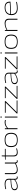

<svg xmlns="http://www.w3.org/2000/svg" viewBox="3656 -4414 768 8121"><g transform="rotate(-90 4040.5 -354.0)"><path d="M55 -121Q55 -174 82.5 -205.5Q110 -237 165.5 -254.5Q221 -272 304 -280Q387 -288 498 -295L499 -371Q500 -436 452.5 -471.5Q405 -507 312 -507Q284 -507 251 -504Q218 -501 182 -494.5Q146 -488 107 -477L99 -511Q154 -526 208.5 -534Q263 -542 312 -542Q382 -542 433 -524Q484 -506 512.5 -468.5Q541 -431 540 -371L538 -116Q538 -63 554 -44Q570 -25 598 -25Q606 -25 614.5 -26.5Q623 -28 632 -32L639 -2Q626 4 613 7Q600 10 587 10Q546 10 523 -15.5Q500 -41 498 -100Q465 -74 421.5 -48.5Q378 -23 324.5 -6.5Q271 10 208 10Q175 10 146.5 2.5Q118 -5 98 -21Q78 -37 66.5 -62Q55 -87 55 -121ZM98 -126Q98 -74 131 -48Q164 -22 218 -22Q265 -22 313.5 -35Q362 -48 409 -73Q456 -98 497 -134L498 -266Q407 -262 333 -255.5Q259 -249 206.5 -235Q154 -221 126 -195Q98 -169 98 -126Z M919 10Q860 10 819 -9.5Q778 -29 757 -65.5Q736 -102 736 -152V-532H778V-159Q778 -99 816 -62Q854 -25 931 -25Q978 -25 1019 -35Q1060 -45 1100 -62.5Q1140 -80 1184 -103V-532H1226V-117Q1226 -82 1234.5 -61Q1243 -40 1257 -32Q1271 -24 1288 -24Q1304 -24 1320 -31L1328 -2Q1319 2 1310 4.5Q1301 7 1292 8.5Q1283 10 1274 10Q1246 10 1221.5 -9.5Q1197 -29 1189 -72Q1144 -48 1101.5 -29.5Q1059 -11 1015 -0.5Q971 10 919 10Z M1650 10Q1596 10 1559 -8Q1522 -26 1503 -64Q1484 -102 1484 -162V-499H1347V-526L1484 -532L1490 -665H1526V-532H1804V-499H1526V-163Q1526 -93 1558 -59.5Q1590 -26 1661 -26Q1703 -26 1742 -34Q1781 -42 1819 -55L1826 -21Q1777 -5 1732 2.5Q1687 10 1650 10Z M1879 -267Q1879 -336 1895 -388Q1911 -440 1946.5 -474Q1982 -508 2040 -525Q2098 -542 2181 -542Q2265 -542 2323 -525Q2381 -508 2416 -474Q2451 -440 2467 -388Q2483 -336 2483 -267Q2483 -195 2465.5 -142.5Q2448 -90 2411.5 -56.5Q2375 -23 2318 -6.5Q2261 10 2181 10Q2102 10 2045 -6.5Q1988 -23 1951.5 -56.5Q1915 -90 1897 -142.5Q1879 -195 1879 -267ZM1921 -267Q1921 -184 1947.5 -130Q1974 -76 2032 -49.5Q2090 -23 2181 -23Q2273 -23 2330.5 -49.5Q2388 -76 2414.5 -130Q2441 -184 2441 -267Q2441 -348 2417 -401.5Q2393 -455 2336 -481.5Q2279 -508 2181 -508Q2084 -508 2027 -481.5Q1970 -455 1945.5 -401.5Q1921 -348 1921 -267Z M2675 -532V-439Q2720 -476 2759.5 -498.5Q2799 -521 2838 -531.5Q2877 -542 2916 -542Q2948 -542 2977.5 -537.5Q3007 -533 3026 -527L3019 -491Q2996 -497 2968 -501Q2940 -505 2915 -505Q2860 -505 2800.5 -481Q2741 -457 2678 -399V0H2636V-532Z M3149 -667Q3132 -667 3126 -672Q3120 -677 3120 -693Q3120 -709 3125.5 -713.5Q3131 -718 3149 -718Q3167 -718 3172 -713.5Q3177 -709 3177 -693Q3177 -677 3172 -672Q3167 -667 3149 -667ZM3128 0V-532H3170V0Z M3301 0V-31L3764 -498H3333V-532H3822V-501L3359 -34H3852V0Z M3917 0V-31L4380 -498H3949V-532H4438V-501L3975 -34H4468V0Z M4542 -121Q4542 -174 4569.5 -205.5Q4597 -237 4652.5 -254.5Q4708 -272 4791 -280Q4874 -288 4985 -295L4986 -371Q4987 -436 4939.5 -471.5Q4892 -507 4799 -507Q4771 -507 4738 -504Q4705 -501 4669 -494.5Q4633 -488 4594 -477L4586 -511Q4641 -526 4695.5 -534Q4750 -542 4799 -542Q4869 -542 4920 -524Q4971 -506 4999.5 -468.5Q5028 -431 5027 -371L5025 -116Q5025 -63 5041 -44Q5057 -25 5085 -25Q5093 -25 5101.5 -26.5Q5110 -28 5119 -32L5126 -2Q5113 4 5100 7Q5087 10 5074 10Q5033 10 5010 -15.5Q4987 -41 4985 -100Q4952 -74 4908.5 -48.5Q4865 -23 4811.5 -6.5Q4758 10 4695 10Q4662 10 4633.5 2.5Q4605 -5 4585 -21Q4565 -37 4553.5 -62Q4542 -87 4542 -121ZM4585 -126Q4585 -74 4618 -48Q4651 -22 4705 -22Q4752 -22 4800.5 -35Q4849 -48 4896 -73Q4943 -98 4984 -134L4985 -266Q4894 -262 4820 -255.5Q4746 -249 4693.5 -235Q4641 -221 4613 -195Q4585 -169 4585 -126Z M5165 0V-31L5628 -498H5197V-532H5686V-501L5223 -34H5716V0Z M5861 -667Q5844 -667 5838 -672Q5832 -677 5832 -693Q5832 -709 5837.5 -713.5Q5843 -718 5861 -718Q5879 -718 5884 -713.5Q5889 -709 5889 -693Q5889 -677 5884 -672Q5879 -667 5861 -667ZM5840 0V-532H5882V0Z M6034 -267Q6034 -336 6050 -388Q6066 -440 6101.5 -474Q6137 -508 6195 -525Q6253 -542 6336 -542Q6420 -542 6478 -525Q6536 -508 6571 -474Q6606 -440 6622 -388Q6638 -336 6638 -267Q6638 -195 6620.5 -142.5Q6603 -90 6566.5 -56.5Q6530 -23 6473 -6.5Q6416 10 6336 10Q6257 10 6200 -6.5Q6143 -23 6106.5 -56.5Q6070 -90 6052 -142.5Q6034 -195 6034 -267ZM6076 -267Q6076 -184 6102.5 -130Q6129 -76 6187 -49.5Q6245 -23 6336 -23Q6428 -23 6485.5 -49.5Q6543 -76 6569.5 -130Q6596 -184 6596 -267Q6596 -348 6572 -401.5Q6548 -455 6491 -481.5Q6434 -508 6336 -508Q6239 -508 6182 -481.5Q6125 -455 6100.5 -401.5Q6076 -348 6076 -267Z M6791 0V-532H6830V-461Q6880 -485 6924 -503Q6968 -521 7014.5 -531.5Q7061 -542 7116 -542Q7179 -542 7222 -521.5Q7265 -501 7287 -462Q7309 -423 7309 -368V0H7267V-359Q7267 -428 7227.5 -467Q7188 -506 7104 -506Q7053 -506 7009.5 -496.5Q6966 -487 6923.5 -469.5Q6881 -452 6833 -428V0Z M7745 10Q7681 10 7629 -5.5Q7577 -21 7539.5 -53Q7502 -85 7481.5 -134Q7461 -183 7461 -250Q7461 -330 7486.5 -386Q7512 -442 7556 -476Q7600 -510 7657 -526Q7714 -542 7778 -542Q7904 -542 7967.5 -489Q8031 -436 8031 -322Q8031 -317 8031 -310Q8031 -303 8030 -297Q8008 -296 7960 -293Q7912 -290 7842.5 -286.5Q7773 -283 7687.5 -280.5Q7602 -278 7505 -278Q7504 -270 7504 -263Q7504 -256 7504 -248Q7504 -170 7535 -120.5Q7566 -71 7621 -47.5Q7676 -24 7749 -24Q7801 -24 7851.5 -29.5Q7902 -35 7945 -43Q7988 -51 8017 -57L8023 -24Q7993 -17 7949.5 -9Q7906 -1 7854 4.5Q7802 10 7745 10ZM7507 -309Q7597 -309 7677.5 -311Q7758 -313 7822.5 -316Q7887 -319 7930 -321.5Q7973 -324 7989 -326Q7988 -388 7965.5 -429Q7943 -470 7896 -489.5Q7849 -509 7776 -509Q7735 -509 7691 -500Q7647 -491 7608.5 -468Q7570 -445 7542.5 -406Q7515 -367 7507 -309Z"/></g></svg>

Font: Georama Expanded ExtraLight
Style: Regular
Weight: 250
Width: 7
Designer: Jean-Baptiste Levee
Foundry: Production Type
Version: Version 1.001